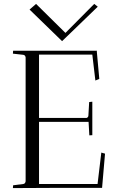

<svg xmlns="http://www.w3.org/2000/svg" viewBox="-20 -959 581 980"><path d="M110.8 -33.2V-666Q108.9 -677.7 99.1 -679.2L45.9 -685.1Q45.9 -688 46.4 -692.9Q46.9 -697.8 46.9 -700.2H475.1L474.1 -696.8L486.8 -556.2L466.8 -547.9L451.2 -680.2H179.2V-356.9H418Q422.4 -356 426.8 -359.6Q431.2 -363.3 431.2 -369.1L435.1 -438Q437.5 -438 443.1 -439Q448.7 -439.9 451.2 -439.9V-269Q450.2 -269 443.4 -268.6Q436.5 -268.1 436 -268.1L432.1 -336.9H179.2V-20H478L497.1 -180.2L516.1 -174.8L501 0H247.1L45.9 1Q45.9 -1.5 46.4 -6.1Q46.9 -10.7 46.9 -13.2L99.1 -20Q108.4 -21 110.8 -33.2ZM479 -924.8 296.9 -749Q138.7 -903.3 130.9 -910.2L164.1 -939L314 -791L460.9 -939Z"/></svg>

Font: Antic Didone
Style: Regular
Weight: 400
Designer: Santiago Orozco
Foundry: Santiago Orozco
Version: Version 2.000